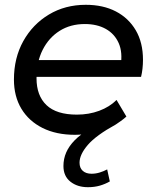

<svg xmlns="http://www.w3.org/2000/svg" viewBox="-20 -555 651 799"><path d="M346 224Q302 224 273 201Q244 178 244 136Q244 106 255.5 79.5Q267 53 291 28.5Q315 4 352 -17L372 -3Q347 2 327.5 4Q308 6 292 6Q214 6 157 -22.5Q100 -51 69 -102.5Q38 -154 38 -224Q38 -314 77 -384Q116 -454 183.5 -494.5Q251 -535 337 -535Q409 -535 462 -507.5Q515 -480 545 -429Q575 -378 575 -306Q575 -288 573 -269.5Q571 -251 567 -235H108L120 -305H522L482 -281Q491 -337 474 -375.5Q457 -414 420.5 -434.5Q384 -455 333 -455Q273 -455 228 -426.5Q183 -398 157.5 -347.5Q132 -297 132 -229Q132 -157 173.5 -117.5Q215 -78 300 -78Q350 -78 393 -94Q436 -110 465 -139L506 -70Q495 -60 483 -51.5Q471 -43 462 -37Q380 8 345.5 48Q311 88 311 122Q311 144 324.5 156Q338 168 361 168Q378 168 394.5 163Q411 158 426 150L437 200Q418 211 395.5 217.5Q373 224 346 224Z"/></svg>

Font: Montserrat Thin Medium
Style: Italic
Weight: 500
Italic angle: -11.3°
Version: Version 9.000